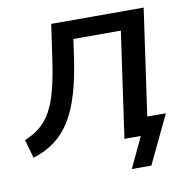

<svg xmlns="http://www.w3.org/2000/svg" viewBox="-77 -614 807 822"><g transform="rotate(-10 327.0 -203.0)"><path d="M515.6 132.8 615.7 -77.1H534.7L600.6 -539.1H198.7L177.2 -390.1C147.5 -182.6 106.9 -112.3 2 -68.4L24.9 12.2C168 -33.2 235.4 -139.2 270.5 -385.7L280.8 -459H487.3L421.9 0H493.2L430.7 132.8Z"/></g></svg>

Font: Winston
Style: Italic
Weight: 400
Italic angle: -8.13011°
Designer: Vernon Adams, Kim Jin-seong, David Berlow, Cristiano Sobral
Foundry: The Winston Project Authors
Version: Version 3.004